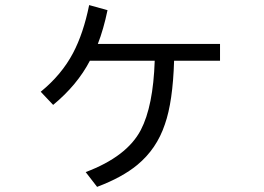

<svg xmlns="http://www.w3.org/2000/svg" viewBox="-20 -685 1039 755"><path d="M845.2 -446.3H664.6Q659.7 -285.2 628.4 -196.3Q596.2 -99.6 520 -36.6Q460.4 12.7 361.8 49.8L316.9 -8.3Q479 -69.3 533.7 -173.8Q582.5 -267.6 588.4 -446.3H333.5Q283.7 -350.6 189 -272.5L140.1 -324.2Q222.2 -391.1 267.1 -476.1Q308.1 -553.7 330.6 -665L402.8 -645Q387.2 -569.8 364.7 -512.2H845.2Z"/></svg>

Font: UDEV Gothic 35
Style: Regular
Weight: 400
Version: v2.1.0; ttfautohint (v1.8.4.7-5d5b-dirty) -l 6 -r 45 -G 200 